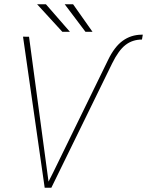

<svg xmlns="http://www.w3.org/2000/svg" viewBox="-20 -884 692 904"><path d="M208.5 -28.8 230 -71.3 488.8 -601.6Q519 -664.1 557.9 -692.1Q596.7 -720.2 646.5 -720.7H652.3L648.4 -697.8Q604 -697.8 571 -672.4Q538.1 -647 507.8 -585L221.7 0H190.4L88.4 -711.4L116.7 -710.9ZM309.1 -734.4H273.4L154.8 -863.8H196.3ZM415.5 -734.4H382.3L284.7 -863.8H324.2Z"/></svg>

Font: Roboto Thin
Style: Italic
Weight: 250
Italic angle: -12°
Designer: Google
Version: Version 2.134; 2016